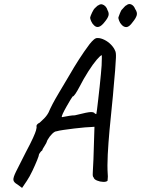

<svg xmlns="http://www.w3.org/2000/svg" viewBox="-20 -869 690 939"><path d="M65 33Q47 23 45.5 11Q44 -1 59 -31Q74 -61 106 -124Q130 -169 141.5 -194.5Q153 -220 156 -231Q159 -242 159 -245Q157 -254 161 -259.5Q165 -265 174 -269Q179 -274 193 -287Q207 -300 217 -318Q226 -339 237.5 -361Q249 -383 269 -416.5Q289 -450 321 -504Q341 -539 366 -578Q391 -617 418 -653Q429 -667 439 -675.5Q449 -684 458 -683Q473 -683 491 -674Q509 -665 523 -650.5Q537 -636 543 -621Q548 -613 547 -587Q546 -561 543 -524Q540 -487 536 -445Q533 -404 527 -348Q521 -292 515.5 -231Q510 -170 507 -113.5Q504 -57 507 -15Q508 -6 507 2Q506 10 506 15Q500 21 484.5 20.5Q469 20 454.5 14Q440 8 438 -1Q435 -4 434 -8.5Q433 -13 434 -30.5Q435 -48 437 -90L442 -249L429 -248Q420 -248 395.5 -246Q371 -244 342.5 -240.5Q314 -237 290 -233.5Q266 -230 257 -227Q248 -227 235.5 -215Q223 -203 212 -184Q208 -170 197.5 -154.5Q187 -139 187 -134Q180 -129 175.5 -122Q171 -115 171 -115Q171 -109 161.5 -85.5Q152 -62 138.5 -33.5Q125 -5 111 16L88 50ZM283 -296Q283 -296 293.5 -298Q304 -300 319 -302.5Q334 -305 346 -305Q382 -314 399.5 -317.5Q417 -321 425.5 -321Q434 -321 440 -318Q444 -313 447.5 -312Q451 -311 451 -311Q452 -313 454.5 -333.5Q457 -354 460.5 -384Q464 -414 467.5 -446.5Q471 -479 473.5 -506.5Q476 -534 477 -549Q478 -568 478 -583.5Q478 -599 478 -599Q472 -599 453.5 -577.5Q435 -556 412 -520Q389 -484 368 -443Q358 -424 349 -410.5Q340 -397 335 -397Q333 -395 324 -380Q315 -365 304.5 -346.5Q294 -328 287 -313Q280 -298 283 -296ZM574 -749Q567 -756 562.5 -768Q558 -780 559 -784Q561 -789 566.5 -804Q572 -819 578 -824Q582 -828 588 -835Q594 -842 598 -843Q610 -853 622.5 -847Q635 -841 641 -825Q653 -808 648.5 -793.5Q644 -779 629 -761Q612 -737 598.5 -736.5Q585 -736 574 -749ZM440 -745Q431 -753 425.5 -766Q420 -779 421 -784Q423 -792 430.5 -808Q438 -824 445 -830Q448 -832 452.5 -837Q457 -842 461 -843Q471 -850 480 -847.5Q489 -845 496 -837.5Q503 -830 506 -819Q514 -805 510.5 -792.5Q507 -780 493 -763Q477 -742 464 -738Q451 -734 440 -745Z"/></svg>

Font: Caveat Medium
Style: Regular
Weight: 500
Designer: Pablo Impallari
Foundry: Pablo Impallari
Version: Version 2.000